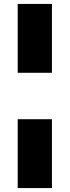

<svg xmlns="http://www.w3.org/2000/svg" viewBox="-20 -762 354 976"><path d="M70 -392V-742H244V-392ZM70 194V-156H244V194Z"/></svg>

Font: MOST Montserrat ExtraBold
Style: Regular
Weight: 800
Designer: Julieta Ulanovsky
Foundry: Julieta Ulanovsky
Version: Version 8.000;March 11, 2024;FontCreator 15.0.0.2926 64-bit